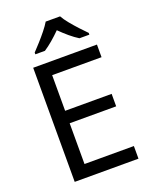

<svg xmlns="http://www.w3.org/2000/svg" viewBox="-170 -1036 897 1129"><g transform="rotate(-20 278.0 -472.0)"><path d="M496 0H97V-714H496V-635H187V-412H478V-334H187V-79H496ZM349 -944Q361 -922 383.5 -894.5Q406 -867 430.5 -840.5Q455 -814 474 -795V-784H412Q386 -800 358 -823.5Q330 -847 303 -874Q276 -847 249 -824Q222 -801 196 -784H136V-795Q155 -815 178.5 -841Q202 -867 224 -894.5Q246 -922 259 -944Z"/></g></svg>

Font: Noto Sans Batak
Style: Regular
Weight: 400
Designer: Monotype Design Team
Foundry: Monotype Imaging Inc.
Version: Version 2.002; ttfautohint (v1.8.4.7-5d5b)